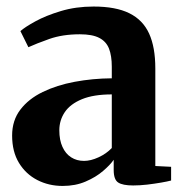

<svg xmlns="http://www.w3.org/2000/svg" viewBox="-20 -572 574 602"><path d="M176.5 11Q133 11 97 -7.5Q61 -26 39.5 -61.2Q18 -96.5 18 -147Q18 -194.5 43.8 -228.2Q69.5 -262 113.8 -283.5Q158 -305 214 -315.5Q270 -326 330.5 -326.5V-363Q330.5 -397 321.8 -419.5Q313 -442 291.2 -453.2Q269.5 -464.5 230.5 -464.5Q176 -464.5 134.5 -449.8Q93 -435 69 -424L44 -474.5Q58 -487 90.8 -505Q123.5 -523 170.5 -537.2Q217.5 -551.5 273.5 -551.5Q343 -551.5 385.5 -530.5Q428 -509.5 447.5 -466.8Q467 -424 467 -357.5V-51.5L516.5 -49V-6Q505.5 -3 485.2 0.5Q465 4 441.8 6.8Q418.5 9.5 397.5 9.5Q364.5 9.5 350.5 0.2Q336.5 -9 336.5 -39V-71Q325.5 -55 303 -35.8Q280.5 -16.5 248.5 -2.8Q216.5 11 176.5 11ZM243.5 -67.5Q264.5 -67.5 289 -78.8Q313.5 -90 330.5 -108V-276Q273.5 -276 237 -261Q200.5 -246 183.2 -220.5Q166 -195 166 -163.5Q166 -133 175.8 -111.5Q185.5 -90 203 -78.8Q220.5 -67.5 243.5 -67.5Z"/></svg>

Font: Merriweather 60pt
Style: Bold
Weight: 700
Version: Version 2.100